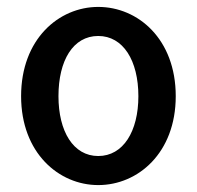

<svg xmlns="http://www.w3.org/2000/svg" viewBox="-20 -523 569 555"><path d="M264 12C379 12 488 -81 488 -245C488 -410 379 -503 264 -503C150 -503 41 -410 41 -245C41 -81 150 12 264 12ZM264 -419C336 -419 380 -348 380 -245C380 -143 336 -72 264 -72C192 -72 149 -143 149 -245C149 -348 191 -419 264 -419Z"/></svg>

Font: Falling Sky
Style: Light
Weight: 400
Designer: Paul D. Hunt
Foundry: Adobe Systems Incorporated
Version: Version 1.02